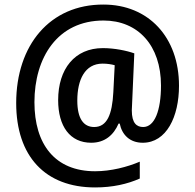

<svg xmlns="http://www.w3.org/2000/svg" viewBox="-20 -737 855 842"><path d="M765 -361C765 -574 631 -717 434 -717C199 -718 51 -539 51 -285C51 -52 178 85 397 85C474 85 539 70 593 46V-28C539 -5 467 14 397 14C221 14 131 -104 131 -289C131 -484 232 -647 434 -647C585 -647 686 -538 686 -362C686 -252 658 -180 608 -180C580 -180 558 -196 558 -253C558 -262 559 -277 560 -298L569 -503C535 -515 482 -526 431 -526C308 -526 235 -435 235 -298C235 -183 287 -111 380 -111C439 -111 478 -144 500 -195H505C515 -146 549 -111 606 -111C710 -111 765 -225 765 -361ZM319 -296C319 -387 352 -458 430 -458C450 -458 469 -455 483 -451L477 -333C472 -234 449 -180 393 -180C347 -180 319 -216 319 -296Z"/></svg>

Font: Noto Sans Lao Looped SemiCondensed Medium
Style: Regular
Weight: 500
Width: 4
Designer: Mark Frömberg, Ben Mitchell
Foundry: The Fontpad Ltd
Version: Version 1.002